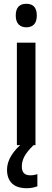

<svg xmlns="http://www.w3.org/2000/svg" viewBox="-20 -765 276 1012"><path d="M119 -745Q174 -745 174 -683Q174 -652 159.5 -636.5Q145 -621 119 -621Q93 -621 78 -636.5Q63 -652 63 -683Q63 -745 119 -745ZM167 -540V0H69V-540ZM95 113Q95 159 139 159Q152 159 161 157Q170 155 177 153V217Q166 221 152.5 224Q139 227 121 227Q69 227 43 201.5Q17 176 17 129Q17 91 41 53Q65 15 104 -14L157 0Q123 33 109 59Q95 85 95 113Z"/></svg>

Font: Noto Sans Myanmar Condensed Medium
Style: Regular
Weight: 500
Width: 3
Designer: Monotype Design Team
Foundry: Monotype Imaging Inc.
Version: Version 2.107; ttfautohint (v1.8.4.7-5d5b)